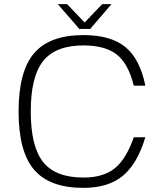

<svg xmlns="http://www.w3.org/2000/svg" viewBox="-20 -890 794 930"><path d="M628 -225H684Q645 -96 574.5 -38Q504 20 384 20Q220 20 145 -68Q70 -156 70 -350Q70 -544 145 -632Q220 -720 384 -720Q517 -720 587.5 -662Q658 -604 684 -475H628Q602 -581 546 -625.5Q490 -670 384 -670Q250 -670 189.5 -595Q129 -520 129 -350Q129 -180 189 -105Q249 -30 384 -30Q480 -30 535.5 -74.5Q591 -119 628 -225ZM520 -870 417 -750H364L260 -870H305L390 -781L475 -870Z"/></svg>

Font: Fivo Sans Light
Style: Regular
Weight: 300
Designer: Alexander Slobzheninov
Foundry: Alexander Slobzheninov
Version: 1.0